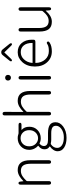

<svg xmlns="http://www.w3.org/2000/svg" viewBox="999 -1856 1111 3150"><g transform="rotate(-90 1555.0 -281.5)"><path d="M129 0Q100 0 100 -36V-498Q100 -533 124 -534Q148 -535 151 -500L156 -457Q156 -452 160 -455Q204 -498 241 -519Q289 -547 339 -547Q501 -547 501 -341V-36Q501 0 472 0Q443 0 443 -36V-333Q443 -417 415 -456Q387 -495 326 -495Q282 -495 242 -471Q208 -450 166 -407Q158 -399 158 -387V-36Q158 0 129 0Z M868 254Q768 254 708 214.5Q648 175 648 108Q648 73 669.5 39.5Q691 6 720 -13Q728 -19 728 -21.5Q728 -24 720 -29Q680 -52 680 -108.5Q680 -165 731 -203Q739 -209 739 -211Q739 -213 731 -220Q711 -236 692 -272Q671 -313 671 -358Q671 -440 726.5 -493.5Q782 -547 862 -547Q899 -547 919 -539Q933 -533 948 -533H1079Q1115 -533 1115 -509Q1115 -485 1079 -485H1000Q995 -485 999 -482Q1050 -437 1050 -356Q1050 -275 996 -222Q942 -169 862 -169Q814 -169 783 -187Q776 -191 770 -186Q734 -157 734 -117Q734 -50 834 -50H946Q1037 -50 1080.5 -20Q1124 10 1124 73Q1124 146 1055 198Q981 254 868 254ZM1014 170Q1066 132 1066 81Q1066 39 1036 21Q1006 3 945 3H836Q810 3 780 -4Q769 -6 760 0Q703 40 703 101Q703 150 748.5 180Q794 210 876 210Q958 210 1014 170ZM768 -253.5Q807 -213 861.5 -213Q916 -213 955 -253.5Q994 -294 994 -358Q994 -422 956 -461Q918 -500 862 -500Q806 -500 767.5 -461Q729 -422 729 -358Q729 -294 768 -253.5Z M1265 0Q1236 0 1236 -36V-759Q1236 -795 1265 -795Q1294 -795 1294 -759L1293 -456Q1293 -451 1297 -455Q1339 -497 1377 -519Q1425 -547 1475 -547Q1637 -547 1637 -341V-36Q1637 0 1608 0Q1579 0 1579 -36V-333Q1579 -417 1551 -456Q1523 -495 1462 -495Q1418 -495 1378 -471Q1344 -450 1302 -407Q1294 -399 1294 -387V-36Q1294 0 1265 0Z M1854 0Q1825 0 1825 -36V-497Q1825 -533 1854 -533Q1883 -533 1883 -497V-36Q1883 0 1854 0ZM1854.5 -658Q1834 -658 1821 -671.5Q1808 -685 1808 -706.5Q1808 -728 1821 -740.5Q1834 -753 1854.5 -753Q1875 -753 1888 -740.5Q1901 -728 1901 -706.5Q1901 -685 1888 -671.5Q1875 -658 1854.5 -658Z M2286 13Q2180 13 2111 -61Q2038 -138 2038 -264.5Q2038 -391 2110 -471Q2178 -547 2273.5 -547Q2369 -547 2423.5 -481.5Q2478 -416 2478 -318Q2478 -299 2477 -280Q2475 -257 2440 -257H2102Q2097 -257 2097 -252Q2099 -159 2152.5 -97.5Q2206 -36 2292 -36Q2368 -36 2402 -59Q2431 -80 2445 -60Q2458 -40 2427 -21Q2373 13 2286 13ZM2097 -308Q2097 -303 2102 -303H2420Q2425 -303 2425 -308Q2425 -398 2384.5 -447.5Q2344 -497 2274.5 -497Q2205 -497 2157 -446Q2105 -392 2097 -308ZM2167 -659Q2143 -633 2129 -645Q2114 -657 2137 -685L2226 -795Q2244 -817 2272 -817Q2300 -817 2318 -795L2407 -685Q2429 -658 2415 -645Q2401 -632 2376 -658L2273 -764Q2270 -768 2267 -764Z M2773 13Q2690 13 2651 -37.5Q2612 -88 2612 -192V-497Q2612 -533 2641 -533Q2670 -533 2670 -497V-199Q2670 -116 2697.5 -77.5Q2725 -39 2786 -39Q2831 -39 2870 -64Q2905 -87 2944 -134Q2952 -143 2952 -155V-497Q2952 -533 2981 -533Q3010 -533 3010 -497V-36Q3010 0 2986 1Q2961 1 2959 -34L2956 -83Q2956 -88 2954.5 -88Q2953 -88 2946 -80Q2910 -39 2871 -15Q2825 13 2773 13Z"/></g></svg>

Font: Resource Han Rounded CN Light
Style: Regular
Weight: 300
Designer: Cyano Hao (round all glyphs); Ryoko NISHIZUKA 西塚涼子 (kana, bopomofo & ideographs); Paul D. Hunt (Latin, Greek & Cyrillic)
Foundry: Cyano Hao
Version: 0.990